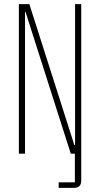

<svg xmlns="http://www.w3.org/2000/svg" viewBox="-20 -749 488 936"><path d="M266 167V140H345V0H325L113 -664L105 -690H102V0H72V-729H123L336 -62L342 -42H346V-729H376V133Q376 148 367.5 157.5Q359 167 338 167Z"/></svg>

Font: Hubot Sans Condensed ExtraLight
Style: Regular
Weight: 200
Width: 3
Designer: Deni Anggara
Foundry: GitHub, Inc., Subsidiary of Microsoft Corporation
Version: Version 2.000